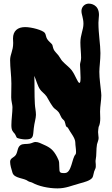

<svg xmlns="http://www.w3.org/2000/svg" viewBox="-20 -764 621 1063"><path d="M540 -251C537 -285 530 -328 530 -366C530 -392 536 -431 536 -470C536 -516 525 -576 525 -638C525 -655 528 -668 528 -681C528 -742 478 -744 472 -744C447 -744 431 -724 431 -703C431 -683 442 -664 442 -632C442 -600 425 -570 425 -529C425 -500 429 -470 429 -444C429 -427 423 -416 423 -406C423 -395 426 -360 426 -335C426 -318 425 -305 420 -305C410 -305 399 -345 377 -375C363 -393 342 -407 324 -427C317 -435 311 -448 303 -458C294 -469 282 -480 278 -489C272 -501 272 -512 269 -517C264 -525 249 -535 241 -548C234 -559 234 -575 228 -582C216 -597 156 -614 119 -614C78 -614 52 -593 52 -551C52 -543 53 -534 53 -526C53 -482 36 -464 36 -431C36 -389 43 -345 43 -301C43 -276 42 -251 42 -225C42 -205 49 -184 49 -171C49 -140 43 -103 43 -71C43 -41 51 -36 62 -23C67 -16 71 -3 74 -1C81 3 106 8 120 8C168 8 162 -10 167 -54C170 -83 179 -109 179 -128C179 -150 174 -167 173 -189C170 -240 172 -293 170 -344C180 -321 188 -289 201 -270C209 -257 227 -246 238 -230C248 -214 256 -197 266 -183C278 -164 281 -164 296 -152C311 -139 311 -129 321 -112C326 -104 334 -99 337 -94C345 -75 341 -63 355 -58C370 -29 397 -1 397 26C397 42 401 58 401 78C401 84 400 89 398 91C378 111 377 194 339 194C325 194 309 197 309 176C306 136 312 135 296 105C276 67 259 53 222 37C207 31 194 22 176 22C167 22 159 28 145 31C127 35 107 30 93 40C76 52 79 75 68 93C57 110 36 110 36 132C36 149 43 173 49 192C59 225 112 220 136 239C141 243 153 244 160 248C192 266 247 279 298 279C345 279 375 264 423 251C446 245 480 236 491 220C498 210 498 188 506 174C516 157 506 135 510 119C515 97 512 62 517 35C520 22 526 12 526 0C526 -10 523 -21 523 -33C523 -42 525 -52 526 -61C533 -74 535 -92 535 -109C535 -122 534 -135 534 -146C534 -177 541 -208 541 -236C541 -241 540 -246 540 -251Z"/></svg>

Font: Freckle Face
Style: Regular
Weight: 400
Designer: Astigmatic (AOETI)
Foundry: Astigmatic (AOETI)
Version: Version 1.000